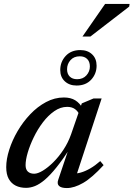

<svg xmlns="http://www.w3.org/2000/svg" viewBox="-20 -941 676 972"><path d="M275 -31.5 331 -197.5H339.5Q299 -135 266.5 -94.5Q234 -54 207.2 -31.2Q180.5 -8.5 157.2 0.8Q134 10 112 10Q82 10 59.5 -1.2Q37 -12.5 24.2 -35.5Q11.5 -58.5 11.5 -95Q11.5 -135.5 26.8 -183.2Q42 -231 69.2 -277.5Q96.5 -324 133 -362.5Q169.5 -401 213 -424.2Q256.5 -447.5 303.5 -447.5Q338 -447.5 361 -433.2Q384 -419 401 -389.5L382 -360Q375 -377.5 359.5 -388.8Q344 -400 320 -400Q286 -400 254.8 -378.2Q223.5 -356.5 197 -321.5Q170.5 -286.5 151 -246.2Q131.5 -206 120.5 -168.8Q109.5 -131.5 109.5 -105Q109.5 -83 121.2 -72.2Q133 -61.5 153 -61.5Q171 -61.5 196.8 -77Q222.5 -92.5 250 -119.8Q277.5 -147 301.5 -183.5Q325.5 -220 340 -261.5L394 -417.5L453.5 -442.5H494.5L361 -36L347 -63Q366 -61 389 -67.5Q412 -74 437 -88.5Q462 -103 487.5 -125.5L504.5 -105Q446 -41 401 -15Q356 11 318.5 11Q290 11 278.8 0.2Q267.5 -10.5 275 -31.5ZM386.5 -687.5Q423.5 -687.5 446.2 -666Q469 -644.5 469 -608.5Q469 -567.5 441.8 -537.8Q414.5 -508 367.5 -508Q331 -508 308 -529.5Q285 -551 285 -586.5Q285 -628 312.5 -657.8Q340 -687.5 386.5 -687.5ZM370.5 -540Q400 -540 417.5 -559.5Q435 -579 435 -604.5Q435 -629 421.2 -642.5Q407.5 -656 384 -656Q354 -656 336.8 -636.5Q319.5 -617 319.5 -590.5Q319.5 -567 333 -553.5Q346.5 -540 370.5 -540ZM397.5 -756 512 -921H636L634 -907.5L437.5 -756Z"/></svg>

Font: Newsreader 16pt Medium
Style: Italic
Weight: 500
Italic angle: -17°
Designer: Hugues Gentile
Foundry: Production Type
Version: Version 1.003